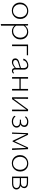

<svg xmlns="http://www.w3.org/2000/svg" viewBox="2067 -2524 746 4920"><g transform="rotate(90 2440.0 -64.0)"><path d="M250 6Q191 6 145 -21Q99 -48 72 -95Q45 -142 45 -202Q45 -264 73.5 -312.5Q102 -361 151 -388.5Q200 -416 262 -416Q321 -416 367 -389.5Q413 -363 439.5 -316.5Q466 -270 466 -210Q466 -148 438 -99Q410 -50 361.5 -22Q313 6 250 6ZM255 -24Q306 -24 343.5 -48.5Q381 -73 401.5 -114Q422 -155 422 -206Q422 -260 400.5 -300.5Q379 -341 342 -363.5Q305 -386 257 -386Q208 -386 169.5 -362.5Q131 -339 110 -298.5Q89 -258 89 -206Q89 -152 111 -111Q133 -70 170.5 -47Q208 -24 255 -24Z M780 4Q727 4 685 -21Q643 -46 619 -95L633 -111Q656 -70 692.5 -48.5Q729 -27 774 -27Q825 -27 863.5 -50.5Q902 -74 924 -115.5Q946 -157 946 -210Q946 -260 926.5 -299.5Q907 -339 872.5 -362Q838 -385 791 -385Q748 -385 707 -363.5Q666 -342 634 -291L617 -301Q650 -358 696 -386.5Q742 -415 800 -415Q858 -415 900.5 -388.5Q943 -362 966.5 -317Q990 -272 990 -213Q990 -151 962 -102Q934 -53 887 -24.5Q840 4 780 4ZM597 289V-410H632L638 -317V283Z M1122 0V-410H1163V0ZM1143 -378V-410H1396V-378Z M1792 4Q1758 4 1738.5 -20.5Q1719 -45 1720 -92L1724 -291Q1725 -325 1716 -345.5Q1707 -366 1690 -376.5Q1673 -387 1651 -387Q1627 -387 1598.5 -375.5Q1570 -364 1549.5 -341.5Q1529 -319 1525 -286L1484 -290Q1488 -318 1505 -341Q1522 -364 1546 -381Q1570 -398 1599 -407Q1628 -416 1657 -416Q1711 -416 1738 -384Q1765 -352 1764 -297L1761 -85Q1760 -56 1770.5 -41Q1781 -26 1801 -26Q1813 -26 1826 -32.5Q1839 -39 1848 -51L1866 -32Q1853 -15 1834 -5.5Q1815 4 1792 4ZM1571 4Q1529 4 1502.5 -19Q1476 -42 1476 -81Q1476 -104 1485.5 -123Q1495 -142 1516.5 -157.5Q1538 -173 1576 -183L1743 -234L1748 -208L1587 -156Q1545 -143 1531 -125.5Q1517 -108 1517 -87Q1517 -57 1536.5 -42.5Q1556 -28 1584 -28Q1617 -28 1654 -49.5Q1691 -71 1734 -107L1745 -89Q1703 -50 1660 -23Q1617 4 1571 4Z M2259 0V-410H2300V0ZM1955 0V-410H1996V0ZM1974 -189V-221H2280V-189Z M2788 0 2791 -410H2830V0ZM2472 0V-410H2513L2510 0ZM2496 0V-19L2783 -410H2807V-391L2520 0Z M3092 6Q3042 6 3005 -12Q2968 -30 2946 -62L2964 -90Q2987 -58 3021 -41.5Q3055 -25 3095 -25Q3148 -25 3180 -50.5Q3212 -76 3212 -116Q3212 -153 3186 -176.5Q3160 -200 3093 -200H3046V-228H3093Q3143 -228 3169 -250.5Q3195 -273 3195 -310Q3195 -344 3168.5 -365Q3142 -386 3097 -386Q3058 -386 3027 -370Q2996 -354 2980 -328L2961 -351Q2982 -382 3019 -399.5Q3056 -417 3103 -417Q3161 -417 3197 -391Q3233 -365 3233 -316Q3233 -281 3217 -256.5Q3201 -232 3172.5 -219.5Q3144 -207 3106 -207V-224Q3179 -224 3214.5 -195.5Q3250 -167 3250 -116Q3250 -79 3229 -51.5Q3208 -24 3172.5 -9Q3137 6 3092 6Z M3375 0 3392 -410H3420L3408 0ZM3783 0 3769 -392 3784 -397 3608 -14H3588L3409 -388L3411 -410H3433L3607 -56H3595L3760 -410H3802L3823 0Z M4159 6Q4100 6 4054 -21Q4008 -48 3981 -95Q3954 -142 3954 -202Q3954 -264 3982.5 -312.5Q4011 -361 4060 -388.5Q4109 -416 4171 -416Q4230 -416 4276 -389.5Q4322 -363 4348.5 -316.5Q4375 -270 4375 -210Q4375 -148 4347 -99Q4319 -50 4270.5 -22Q4222 6 4159 6ZM4164 -24Q4215 -24 4252.5 -48.5Q4290 -73 4310.5 -114Q4331 -155 4331 -206Q4331 -260 4309.5 -300.5Q4288 -341 4251 -363.5Q4214 -386 4166 -386Q4117 -386 4078.5 -362.5Q4040 -339 4019 -298.5Q3998 -258 3998 -206Q3998 -152 4020 -111Q4042 -70 4079.5 -47Q4117 -24 4164 -24Z M4506 0V-410H4667Q4729 -410 4765 -383.5Q4801 -357 4801 -312Q4801 -280 4784 -255Q4767 -230 4737 -216Q4707 -202 4665 -202L4671 -226Q4747 -226 4791 -196Q4835 -166 4835 -113Q4835 -61 4794 -30.5Q4753 0 4680 0ZM4543 -30H4682Q4737 -30 4767 -52.5Q4797 -75 4797 -113Q4797 -153 4763 -176Q4729 -199 4664 -199H4531V-229H4669Q4714 -229 4739.5 -250Q4765 -271 4765 -307Q4765 -339 4739 -359Q4713 -379 4663 -379H4543Z"/></g></svg>

Font: Ysabeau Office ExtraLight
Style: Regular
Weight: 250
Designer: Christian Thalmann (Catharsis Fonts)
Version: Version 2.001;gftools[0.9.30]; featfreeze: tnum,lnum,ss02